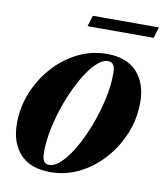

<svg xmlns="http://www.w3.org/2000/svg" viewBox="-79 -739 700 818"><g transform="rotate(10 271.0 -330.0)"><path d="M344.5 -525Q430.5 -525 475 -476.5Q519.5 -428 519.5 -344.5Q519.5 -275 493.5 -211Q467.5 -147 422 -96.2Q376.5 -45.5 317.8 -16.2Q259 13 193 13Q106.5 13 62 -35.5Q17.5 -84 17.5 -167.5Q17.5 -237 43.5 -301Q69.5 -365 115 -415.8Q160.5 -466.5 219.5 -495.8Q278.5 -525 344.5 -525ZM183 -16.5Q208.5 -16.5 236.5 -44.5Q264.5 -72.5 291 -119.5Q317.5 -166.5 338.8 -223Q360 -279.5 372.5 -337.5Q385 -395.5 385 -445.5Q385 -472.5 377.8 -484Q370.5 -495.5 354.5 -495.5Q329 -495.5 301 -467.5Q273 -439.5 246.5 -392.5Q220 -345.5 198.8 -289Q177.5 -232.5 165 -174.5Q152.5 -116.5 152.5 -66.5Q152.5 -39.5 159.8 -28Q167 -16.5 183 -16.5ZM242 -627 256.5 -674.5H542.5L528 -627Z"/></g></svg>

Font: Newsreader 72pt
Style: Bold Italic
Weight: 700
Italic angle: -17°
Designer: Hugues Gentile
Foundry: Production Type
Version: Version 1.003; ttfautohint (v1.8.3)